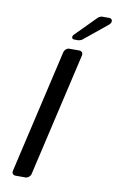

<svg xmlns="http://www.w3.org/2000/svg" viewBox="-94 -903 580 953"><g transform="rotate(10 196.0 -426.0)"><path d="M55 0H105C117 0 129 -10 132 -22L276 -645C279 -657 271 -667 259 -667H209C196 -667 185 -657 182 -645L38 -22C35 -10 42 0 55 0ZM225 -716H245C249 -716 260 -720 263 -722L382 -819C398 -832 395 -852 377 -852H340C336 -852 325 -847 321 -843L219 -740C208 -729 211 -716 225 -716Z"/></g></svg>

Font: DIN Rundschrift
Style: EngKursiv
Weight: 400
Width: 3
Version: Version 1.027